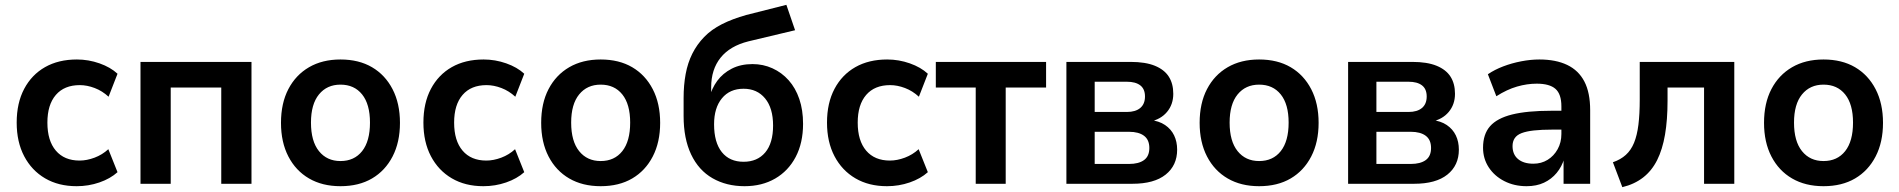

<svg xmlns="http://www.w3.org/2000/svg" viewBox="-20 -760 7855 794"><path d="M297 10Q222 10 166.5 -22.5Q111 -55 80 -114Q49 -173 49 -253Q49 -334 80 -392.5Q111 -451 166.5 -482.5Q222 -514 298 -514Q346 -514 391.5 -498Q437 -482 466 -455L429 -360Q403 -384 371.5 -396Q340 -408 310 -408Q246 -408 211 -367.5Q176 -327 176 -253Q176 -178 211 -137Q246 -96 309 -96Q339 -96 371 -108Q403 -120 428 -143L466 -48Q436 -21 391 -5.5Q346 10 297 10Z M561 0V-504H1020V0H895V-398H686V0Z M1388 10Q1313 10 1258 -22Q1203 -54 1172.5 -113Q1142 -172 1142 -252Q1142 -333 1172.5 -391.5Q1203 -450 1258 -482Q1313 -514 1388 -514Q1464 -514 1518.5 -482Q1573 -450 1603.5 -391Q1634 -332 1634 -252Q1634 -172 1603.5 -113Q1573 -54 1518.5 -22Q1464 10 1388 10ZM1388 -94Q1445 -94 1477.5 -135Q1510 -176 1510 -253Q1510 -329 1477.5 -369.5Q1445 -410 1388 -410Q1332 -410 1299 -369.5Q1266 -329 1266 -253Q1266 -176 1299 -135Q1332 -94 1388 -94Z M1979 10Q1904 10 1848.5 -22.5Q1793 -55 1762 -114Q1731 -173 1731 -253Q1731 -334 1762 -392.5Q1793 -451 1848.5 -482.5Q1904 -514 1980 -514Q2028 -514 2073.5 -498Q2119 -482 2148 -455L2111 -360Q2085 -384 2053.5 -396Q2022 -408 1992 -408Q1928 -408 1893 -367.5Q1858 -327 1858 -253Q1858 -178 1893 -137Q1928 -96 1991 -96Q2021 -96 2053 -108Q2085 -120 2110 -143L2148 -48Q2118 -21 2073 -5.5Q2028 10 1979 10Z M2464 10Q2389 10 2334 -22Q2279 -54 2248.5 -113Q2218 -172 2218 -252Q2218 -333 2248.5 -391.5Q2279 -450 2334 -482Q2389 -514 2464 -514Q2540 -514 2594.5 -482Q2649 -450 2679.5 -391Q2710 -332 2710 -252Q2710 -172 2679.5 -113Q2649 -54 2594.5 -22Q2540 10 2464 10ZM2464 -94Q2521 -94 2553.5 -135Q2586 -176 2586 -253Q2586 -329 2553.5 -369.5Q2521 -410 2464 -410Q2408 -410 2375 -369.5Q2342 -329 2342 -253Q2342 -176 2375 -135Q2408 -94 2464 -94Z M3059 10Q2984 10 2926.5 -23Q2869 -56 2838 -121.5Q2807 -187 2807 -280V-355Q2807 -408 2815.5 -454Q2824 -500 2843 -538Q2862 -576 2892 -607Q2922 -638 2965.5 -660Q3009 -682 3066 -698L3232 -740L3268 -635L3075 -589Q2999 -570 2960 -521.5Q2921 -473 2921 -399V-354H2913Q2923 -394 2946 -425.5Q2969 -457 3006 -476Q3043 -495 3092 -495Q3136 -495 3174.5 -477.5Q3213 -460 3241.5 -428Q3270 -396 3285.5 -350.5Q3301 -305 3301 -248Q3301 -169 3270.5 -111Q3240 -53 3185.5 -21.5Q3131 10 3059 10ZM3055 -91Q3112 -91 3144.5 -129.5Q3177 -168 3177 -241Q3177 -313 3144 -353Q3111 -393 3055 -393Q2998 -393 2965.5 -353.5Q2933 -314 2933 -246Q2933 -171 2965 -131Q2997 -91 3055 -91Z M3648 10Q3573 10 3517.5 -22.5Q3462 -55 3431 -114Q3400 -173 3400 -253Q3400 -334 3431 -392.5Q3462 -451 3517.5 -482.5Q3573 -514 3649 -514Q3697 -514 3742.5 -498Q3788 -482 3817 -455L3780 -360Q3754 -384 3722.5 -396Q3691 -408 3661 -408Q3597 -408 3562 -367.5Q3527 -327 3527 -253Q3527 -178 3562 -137Q3597 -96 3660 -96Q3690 -96 3722 -108Q3754 -120 3779 -143L3817 -48Q3787 -21 3742 -5.5Q3697 10 3648 10Z M4015 0V-398H3850V-504H4306V-398H4139V0Z M4390 0V-504H4655Q4717 -504 4756 -488Q4795 -472 4813.5 -443Q4832 -414 4832 -372Q4832 -328 4806 -297Q4780 -266 4735 -257V-264Q4773 -260 4798 -243Q4823 -226 4835.5 -200Q4848 -174 4848 -141Q4848 -76 4800.5 -38Q4753 0 4663 0ZM4507 -82H4649Q4689 -82 4711 -98Q4733 -114 4733 -148Q4733 -182 4711 -198.5Q4689 -215 4649 -215H4507ZM4507 -297H4640Q4676 -297 4695.5 -313.5Q4715 -330 4715 -361Q4715 -392 4695.5 -407Q4676 -422 4640 -422H4507Z M5187 10Q5112 10 5057 -22Q5002 -54 4971.5 -113Q4941 -172 4941 -252Q4941 -333 4971.5 -391.5Q5002 -450 5057 -482Q5112 -514 5187 -514Q5263 -514 5317.5 -482Q5372 -450 5402.5 -391Q5433 -332 5433 -252Q5433 -172 5402.5 -113Q5372 -54 5317.5 -22Q5263 10 5187 10ZM5187 -94Q5244 -94 5276.5 -135Q5309 -176 5309 -253Q5309 -329 5276.5 -369.5Q5244 -410 5187 -410Q5131 -410 5098 -369.5Q5065 -329 5065 -253Q5065 -176 5098 -135Q5131 -94 5187 -94Z M5555 0V-504H5820Q5882 -504 5921 -488Q5960 -472 5978.5 -443Q5997 -414 5997 -372Q5997 -328 5971 -297Q5945 -266 5900 -257V-264Q5938 -260 5963 -243Q5988 -226 6000.5 -200Q6013 -174 6013 -141Q6013 -76 5965.5 -38Q5918 0 5828 0ZM5672 -82H5814Q5854 -82 5876 -98Q5898 -114 5898 -148Q5898 -182 5876 -198.5Q5854 -215 5814 -215H5672ZM5672 -297H5805Q5841 -297 5860.5 -313.5Q5880 -330 5880 -361Q5880 -392 5860.5 -407Q5841 -422 5805 -422H5672Z M6293 10Q6242 10 6201 -11Q6160 -32 6136.5 -68Q6113 -104 6113 -149Q6113 -205 6142 -238Q6171 -271 6233 -286.5Q6295 -302 6396 -302H6453V-224H6400Q6355 -224 6323.5 -220.5Q6292 -217 6272.5 -209.5Q6253 -202 6244 -188.5Q6235 -175 6235 -156Q6235 -121 6258 -102Q6281 -83 6321 -83Q6354 -83 6380 -99Q6406 -115 6421.5 -143Q6437 -171 6437 -206V-320Q6437 -371 6412.5 -392.5Q6388 -414 6335 -414Q6295 -414 6253.5 -402Q6212 -390 6168 -362L6133 -453Q6161 -472 6196.5 -485.5Q6232 -499 6271 -506.5Q6310 -514 6346 -514Q6414 -514 6461 -491.5Q6508 -469 6532 -423Q6556 -377 6556 -304V0H6446V-105H6449Q6439 -71 6417.5 -45Q6396 -19 6365 -4.5Q6334 10 6293 10Z M6689 14 6650 -89Q6682 -100 6703.5 -119.5Q6725 -139 6737.5 -169.5Q6750 -200 6755.5 -244Q6761 -288 6761 -347V-504H7152V0H7027V-398H6876V-343Q6876 -264 6865.5 -203Q6855 -142 6833 -98Q6811 -54 6775 -26Q6739 2 6689 14Z M7521 10Q7446 10 7391 -22Q7336 -54 7305.5 -113Q7275 -172 7275 -252Q7275 -333 7305.5 -391.5Q7336 -450 7391 -482Q7446 -514 7521 -514Q7597 -514 7651.5 -482Q7706 -450 7736.5 -391Q7767 -332 7767 -252Q7767 -172 7736.5 -113Q7706 -54 7651.5 -22Q7597 10 7521 10ZM7521 -94Q7578 -94 7610.5 -135Q7643 -176 7643 -253Q7643 -329 7610.5 -369.5Q7578 -410 7521 -410Q7465 -410 7432 -369.5Q7399 -329 7399 -253Q7399 -176 7432 -135Q7465 -94 7521 -94Z"/></svg>

Font: Nunitoga
Style: Bold
Weight: 700
Designer: Vernon Adams
Foundry: Vernon Adams
Version: Version 1.0